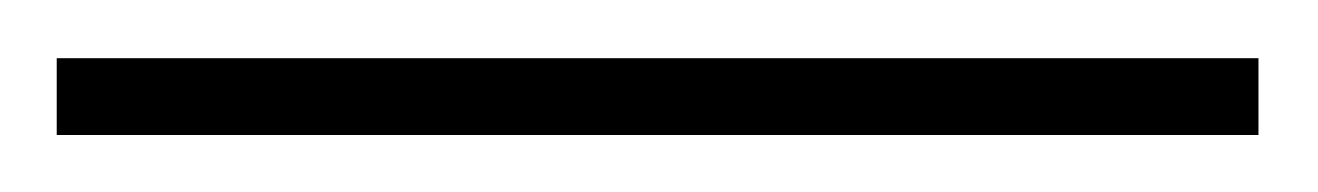

<svg xmlns="http://www.w3.org/2000/svg" viewBox="-20 -20 453 66"><path d="M412.6 0C412.6 0 -0.5 0 -0.5 0C-0.5 0 -0.5 26.4 -0.5 26.4C-0.5 26.4 412.6 26.4 412.6 26.4C412.6 26.4 412.6 0 412.6 0Z"/></svg>

Font: WOX
Style: Regular
Weight: 500
Designer: Google
Foundry: ""
Version: ""